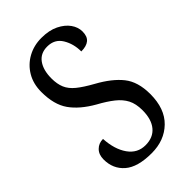

<svg xmlns="http://www.w3.org/2000/svg" viewBox="-224 -799 883 883"><g transform="rotate(-45 217.5 -357.0)"><path d="M213 10Q122 10 79 -27.5Q36 -65 36 -126Q36 -158 54.5 -176.5Q73 -195 101 -195Q105 -124 136 -80Q167 -36 219 -36Q269 -36 296 -68.5Q323 -101 323 -160Q323 -202 308.5 -230Q294 -258 265 -281Q236 -304 192 -328Q122 -368 87.5 -417Q53 -466 53 -548Q53 -601 76.5 -640.5Q100 -680 140 -702Q180 -724 229 -724Q279 -724 313.5 -707Q348 -690 366 -664.5Q384 -639 384 -611Q384 -579 366.5 -564.5Q349 -550 315 -550Q315 -600 291.5 -638.5Q268 -677 220 -677Q176 -677 153 -645Q130 -613 130 -559Q130 -523 141 -497Q152 -471 179 -449Q206 -427 253 -401Q326 -361 363.5 -314Q401 -267 401 -187Q401 -92 348.5 -41Q296 10 213 10Z"/></g></svg>

Font: Noto Serif Ethiopic ExtraCondensed
Style: Regular
Weight: 400
Width: 2
Designer: Monotype Design Team
Foundry: Monotype Imaging Inc.
Version: Version 2.102; ttfautohint (v1.8.4.7-5d5b)